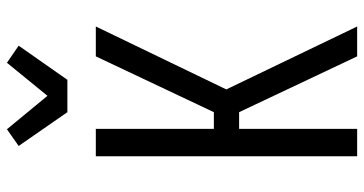

<svg xmlns="http://www.w3.org/2000/svg" viewBox="-262 -762 1025 540"><g transform="rotate(-90 250.0 -492.5)"><path d="M445 0H361L204 -332H157V0H80V-735H157V-403H204L361 -735H445L268 -368ZM204 -815 109 -952 156 -985 250 -871 343 -985 391 -952 295 -815Z"/></g></svg>

Font: Huly
Style: Regular
Weight: 400
Designer: Belleve Invis
Foundry: Belleve Invis
Version: Version 33.2.5; ttfautohint (v1.8.4)